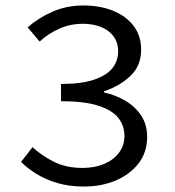

<svg xmlns="http://www.w3.org/2000/svg" viewBox="-20 -670 640 702"><path d="M287 12Q232 12 189 -1Q146 -14 113.5 -34Q81 -54 57 -78L99 -132Q131 -102 176 -79Q221 -56 282 -56Q326 -56 360.5 -70.5Q395 -85 415 -111.5Q435 -138 435 -173Q435 -211 412 -239.5Q389 -268 338 -284Q287 -300 203 -300V-363Q279 -363 325 -379Q371 -395 391.5 -421.5Q412 -448 412 -482Q412 -529 376.5 -556Q341 -583 282 -583Q237 -583 196.5 -565Q156 -547 125 -518L81 -570Q121 -605 172.5 -627.5Q224 -650 285 -650Q345 -650 392.5 -631Q440 -612 468 -576Q496 -540 496 -488Q496 -430 457.5 -393Q419 -356 360 -336V-332Q402 -323 438.5 -301.5Q475 -280 496.5 -247Q518 -214 518 -170Q518 -113 486.5 -72.5Q455 -32 403 -10Q351 12 287 12Z"/></svg>

Font: Source Code Pro
Style: Regular
Weight: 400
Monospace: yes
Designer: Paul D. Hunt, Teo Tuominen
Foundry: Adobe Systems Incorporated
Version: Version 1.018;hotconv 1.0.116;makeotfexe 2.5.65601